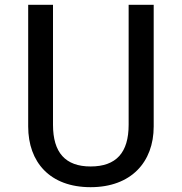

<svg xmlns="http://www.w3.org/2000/svg" viewBox="-20 -764 755 797"><path d="M618 -744H514V-246C514 -131 463 -73 356 -73C251 -73 200 -131 200 -246V-744H97V-239C97 -91 187 13 356 13C524 13 618 -91 618 -239Z"/></svg>

Font: Glow Sans SC Normal Medium
Style: Regular
Weight: 600
Designer: Ryoko NISHIZUKA (kana, bopomofo & ideographs); Paul D. Hunt (Latin, Greek & Cyrillic); Sandoll Communications, Soo-young
Version: Version 0.93